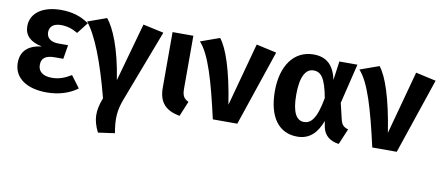

<svg xmlns="http://www.w3.org/2000/svg" viewBox="-72 -871 3185 1391"><g transform="rotate(10 1520.5 -175.5)"><path d="M280 -590C148 -590 59 -530 59 -432C59 -365 102 -322 188 -305C92 -293 37 -247 37 -159C37 -44 138 17 279 17C370 17 448 -9 505 -52L440 -139C391 -109 349 -94 298 -94C230 -94 197 -125 197 -171C197 -219 224 -244 295 -244H357L374 -347H302C246 -347 215 -374 215 -415C215 -458 246 -482 299 -482C348 -482 383 -469 423 -446L487 -528C430 -569 364 -590 280 -590Z M619 -590 480 -540C550 -455 622 -274 690 -12C652 86 653 151 697 239L819 222C801 118 805 57 837 -28L1038 -556L886 -589L766 -159C730 -392 670 -527 619 -590Z M1256 -572H1103V-164C1103 -53 1155 -3 1258 17L1304 -94C1269 -111 1256 -131 1256 -184Z M1450 -590 1310 -540C1385 -459 1439 -270 1500 0H1680L1868 -556L1719 -589L1593 -124C1554 -375 1502 -525 1450 -590Z M2139 -590C1990 -590 1907 -461 1907 -282C1907 -84 1991 17 2123 17C2214 17 2267 -39 2301 -129L2309 -84C2322 -23 2367 9 2429 17L2478 -99C2446 -107 2430 -123 2421 -157L2392 -279L2463 -572H2330L2311 -433C2289 -539 2233 -590 2139 -590ZM2158 -476C2214 -476 2246 -434 2272 -293C2244 -133 2201 -96 2153 -96C2099 -96 2064 -148 2064 -282C2064 -414 2100 -476 2158 -476Z M2623 -590 2483 -540C2558 -459 2612 -270 2673 0H2853L3041 -556L2892 -589L2766 -124C2727 -375 2675 -525 2623 -590Z"/></g></svg>

Font: Glow Sans TC Normal
Style: Bold
Weight: 700
Designer: Ryoko NISHIZUKA (kana, bopomofo & ideographs); Paul D. Hunt (Latin, Greek & Cyrillic); Sandoll Communications, Soo-young
Version: Version 0.93